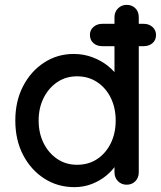

<svg xmlns="http://www.w3.org/2000/svg" viewBox="-20 -760 662 790"><path d="M501 -740Q523 -740 537 -726Q551 -712 551 -689V-51Q551 -29 537 -14.5Q523 0 501 0Q480 0 465.5 -14.5Q451 -29 451 -51V-123L472 -122Q472 -104 457.5 -81.5Q443 -59 418 -38Q393 -17 359 -3.5Q325 10 286 10Q217 10 162 -25.5Q107 -61 75 -122.5Q43 -184 43 -264Q43 -344 75 -405.5Q107 -467 161.5 -502.5Q216 -538 283 -538Q325 -538 361.5 -524Q398 -510 425 -488Q452 -466 467 -441.5Q482 -417 482 -395L451 -392V-689Q451 -711 465.5 -725.5Q480 -740 501 -740ZM297 -82Q345 -82 380.5 -106Q416 -130 436 -171Q456 -212 456 -264Q456 -316 436 -357Q416 -398 380 -422Q344 -446 297 -446Q251 -446 215.5 -422Q180 -398 159.5 -357Q139 -316 139 -264Q139 -212 159.5 -171Q180 -130 215.5 -106Q251 -82 297 -82ZM401 -570Q379 -570 364.5 -582.5Q350 -595 350 -617Q350 -636 364.5 -649Q379 -662 401 -662H571Q593 -662 607.5 -649Q622 -636 622 -616Q622 -595 607.5 -582.5Q593 -570 571 -570Z"/></svg>

Font: Quicksand SemiBold
Style: Regular
Weight: 600
Designer: Andrew Paglinawan
Foundry: Andrew Paglinawan
Version: Version 3.006